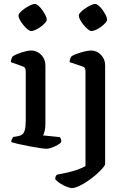

<svg xmlns="http://www.w3.org/2000/svg" viewBox="-20 -757 645 977"><path d="M216 0Q208 0 184 -3.5Q160 -7 130.5 -12.5Q101 -18 75 -24Q49 -30 37 -34Q37 -42 40.5 -49Q44 -56 47 -60L75 -65Q86 -67 94 -73.5Q102 -80 106.5 -96.5Q111 -113 111 -145V-394Q111 -402 108 -409Q105 -416 96 -419L35 -441Q36 -452 39.5 -460.5Q43 -469 47 -472Q64 -482 92.5 -491Q121 -500 139 -500Q168 -500 189.5 -478Q211 -456 211 -425V-125Q211 -105 207 -89.5Q203 -74 199 -68L285 -59Q287 -56 289.5 -50Q292 -44 292 -35Q287 -27 272.5 -19Q258 -11 242.5 -5.5Q227 0 216 0ZM138 -599Q131 -599 120 -608Q109 -617 98.5 -630Q88 -643 81 -656Q74 -669 74 -677Q74 -685 83.5 -695Q93 -705 107 -714.5Q121 -724 135 -730.5Q149 -737 157 -737Q165 -737 175.5 -728Q186 -719 195.5 -705.5Q205 -692 211.5 -679Q218 -666 218 -657Q218 -650 209 -640Q200 -630 187 -620.5Q174 -611 160.5 -605Q147 -599 138 -599ZM346 200Q336 200 318.5 193Q301 186 285 175.5Q269 165 261 155Q261 145 264 139.5Q267 134 269 132Q297 127 325 120.5Q353 114 376.5 105.5Q400 97 415 88V-394Q415 -402 412 -409Q409 -416 399 -419L334 -441Q335 -454 339 -462Q343 -470 345 -472Q356 -478 374.5 -484.5Q393 -491 412 -495.5Q431 -500 443 -500Q472 -500 493.5 -478Q515 -456 515 -425V76Q515 84 502 99Q489 114 469 131.5Q449 149 426 164.5Q403 180 381.5 190Q360 200 346 200ZM445 -599Q438 -599 427 -608Q416 -617 405.5 -630Q395 -643 388 -656Q381 -669 381 -677Q381 -685 390.5 -695Q400 -705 414 -714.5Q428 -724 442 -730.5Q456 -737 464 -737Q472 -737 482.5 -728Q493 -719 502.5 -705.5Q512 -692 518.5 -679Q525 -666 525 -657Q525 -650 516 -640Q507 -630 494 -620.5Q481 -611 467.5 -605Q454 -599 445 -599Z"/></svg>

Font: Texturina 12pt Medium
Style: Regular
Weight: 500
Designer: Guillermo Torres Carreño
Foundry: Omnibus-Type
Version: Version 1.002